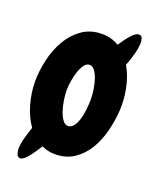

<svg xmlns="http://www.w3.org/2000/svg" viewBox="-136 -702 719 884"><g transform="rotate(20 223.5 -260.5)"><path d="M411.1 -588.9Q411.1 -567.4 403.3 -536.6Q395.5 -505.9 381.8 -470.7Q408.2 -424.8 418.9 -369.6Q429.7 -314.5 426.8 -265.6Q423.8 -213.9 410.6 -161.1Q397.5 -108.4 372.1 -66.4Q346.7 -24.4 307.6 2Q268.6 28.3 214.8 28.3Q178.7 28.3 149.4 13.7Q126 51.8 105.5 76.2Q85 100.6 71.3 100.6Q57.6 100.6 53.2 86.4Q48.8 72.3 48.8 61.5Q48.8 41 56.2 12.2Q63.5 -16.6 75.2 -49.8Q44.9 -92.8 29.8 -147.9Q14.6 -203.1 14.6 -255.9Q14.6 -307.6 27.3 -362.8Q40 -418 66.4 -463.4Q92.8 -508.8 133.8 -537.6Q174.8 -566.4 231.4 -566.4Q277.3 -566.4 313.5 -543.9Q335.9 -578.1 356 -600.1Q376 -622.1 390.6 -622.1Q404.3 -622.1 407.7 -609.9Q411.1 -597.7 411.1 -588.9ZM224.6 -413.1Q210 -413.1 198.7 -397.5Q187.5 -381.8 180.2 -359.4Q172.9 -336.9 168.9 -312Q165 -287.1 165 -268.6Q165 -245.1 169.4 -217.8Q173.8 -190.4 181.6 -167.5Q189.5 -144.5 200.7 -129.4Q211.9 -114.3 226.6 -114.3Q242.2 -114.3 253.4 -128.9Q264.6 -143.6 271.5 -166Q278.3 -188.5 281.2 -215.3Q284.2 -242.2 284.2 -265.6Q284.2 -287.1 280.3 -313Q276.4 -338.9 269 -361.3Q261.7 -383.8 250.5 -398.4Q239.3 -413.1 224.6 -413.1Z"/></g></svg>

Font: Chewy
Style: Regular
Weight: 400
Designer: Squid
Foundry: Font Diner, Inc DBA Sideshow
Version: Version 1.000